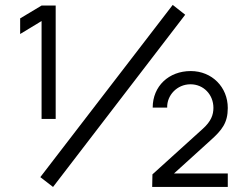

<svg xmlns="http://www.w3.org/2000/svg" viewBox="-20 -742 974 762"><path d="M715 -683.5 665.5 -722.5 140 -39 190.5 0ZM201 -270V-720H145L60 -669V-607L145 -658.5V-270ZM884 0V-53.5H670.5L815 -184.5C861 -225.5 884 -254.5 884 -313.5C884 -396.5 821 -460 737 -460C650 -460 586 -400 586 -315H643.5C642 -363.5 682.5 -407.5 736 -407.5C788 -407.5 827 -366.5 827 -314C827 -286.5 818 -260.5 784.5 -230.5L585 -50L584 0Z"/></svg>

Font: Manrope
Style: Regular
Weight: 400
Designer: Mikhail Sharanda
Foundry: Mikhail Sharanda
Version: Version 4.505